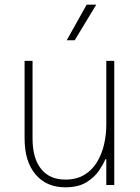

<svg xmlns="http://www.w3.org/2000/svg" viewBox="-20 -790 598 820"><path d="M299 -618H265L350 -770H391ZM259 10Q178 10 131.5 -45.5Q85 -101 85 -199V-530H119V-199Q119 -114 155.5 -68.5Q192 -23 259 -23Q307 -23 340.5 -43.5Q374 -64 394.5 -98Q415 -132 424.5 -173.5Q434 -215 434 -258V-530H468V0H434V-110H430Q422 -90 403 -61.5Q384 -33 349 -11.5Q314 10 259 10Z"/></svg>

Font: Be Vietnam Pro Thin
Style: Regular
Weight: 100
Designer: Lam Bao, Tony Le, Vietanh Nguyen
Foundry: Yellow Type Foundry
Version: Version 1.002; ttfautohint (v1.8.3)